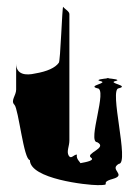

<svg xmlns="http://www.w3.org/2000/svg" viewBox="-20 -721 408 559"><path d="M22 -416C34 -404 49 -255 67 -255C67 -200 233 -182 264 -182C312 -182 265 -188 308 -200C351 -212 296 -227 326 -244C358 -244 296 -464 326 -464C358 -472 292 -479 316 -485C334 -489 306 -492 294 -493C283 -492 255 -489 272 -485C298 -479 233 -472 263 -464C295 -464 233 -307 263 -307C295 -290 227 -275 245 -262C257 -254 231 -249 214 -246C213 -250 201 -258 204 -271C194 -271 187 -256 180 -268C173 -280 182 -295 182 -312V-680C182 -688 168 -695 164 -701C161 -707 156 -538 151 -538C141 -524 118 -513 82 -507C56 -501 27 -503 27 -536V-460C27 -443 10 -428 22 -416ZM294 -493C299 -494 301 -494 294 -494C287 -494 289 -494 294 -493Z"/></svg>

Font: bitstorm
Style: ulcn
Weight: 400
Version: Version 0.2